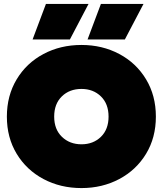

<svg xmlns="http://www.w3.org/2000/svg" viewBox="-20 -943 829 978"><path d="M214 -923H431L336 -742H146ZM494 -923H711L616 -742H426ZM15 -349Q15 -456 65 -539Q115 -622 201.5 -668Q288 -714 395 -714Q501 -714 587.5 -668Q674 -622 724 -539Q774 -456 774 -349Q774 -242 724 -159.5Q674 -77 587.5 -31Q501 15 395 15Q288 15 201.5 -31Q115 -77 65 -159.5Q15 -242 15 -349ZM533 -349Q533 -414 494 -452Q455 -490 395 -490Q334 -490 295 -452Q256 -414 256 -349Q256 -284 295.5 -246Q335 -208 395 -208Q455 -208 494 -246Q533 -284 533 -349Z"/></svg>

Font: Prompt Black
Style: Regular
Weight: 900
Designer: Katatrad Team
Foundry: CadsonDemak
Version: Version 1.001